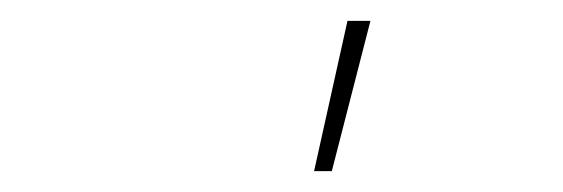

<svg xmlns="http://www.w3.org/2000/svg" viewBox="-20 -764 540 184"><path d="M281 -600 313 -744H335L298 -600Z"/></svg>

Font: Iosevka SS18 Thin
Style: Italic
Weight: 100
Italic angle: -9°
Monospace: yes
Designer: Belleve Invis
Foundry: Belleve Invis
Version: Version 25.1.1; ttfautohint (v1.8.4)